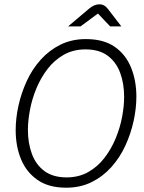

<svg xmlns="http://www.w3.org/2000/svg" viewBox="-20 -862 672 894"><path d="M288 12Q207 12 155 -24Q103 -60 78 -120.5Q53 -181 53 -256Q53 -311 66 -370Q79 -429 104.5 -484.5Q130 -540 169.5 -584Q209 -628 261.5 -654Q314 -680 380 -680Q462 -680 513.5 -644.5Q565 -609 590 -548Q615 -487 615 -412Q615 -357 602 -298Q589 -239 563.5 -183.5Q538 -128 498.5 -84Q459 -40 406.5 -14Q354 12 288 12ZM290 -36Q347 -36 391 -61Q435 -86 466.5 -127Q498 -168 518.5 -217.5Q539 -267 548.5 -317.5Q558 -368 558 -411Q558 -473 539.5 -523Q521 -573 481.5 -602.5Q442 -632 378 -632Q321 -632 277 -607Q233 -582 201.5 -541Q170 -500 149.5 -450.5Q129 -401 119.5 -350.5Q110 -300 110 -257Q110 -196 128.5 -145.5Q147 -95 187 -65.5Q227 -36 290 -36ZM297 -739 394 -821Q407 -832 419 -837Q431 -842 444 -842Q466 -842 482 -821L545 -739H493L436 -799L355 -739Z"/></svg>

Font: Atkinson Hyperlegible Mono ExtraLight
Style: Italic
Weight: 200
Italic angle: -12°
Monospace: yes
Designer: Elliott Scott, Megan Eiswerth, Linus Boman, Theodore Petrosky, Letters from Sweden
Foundry: Applied Design Works, Letters from Sweden
Version: Version 2.001